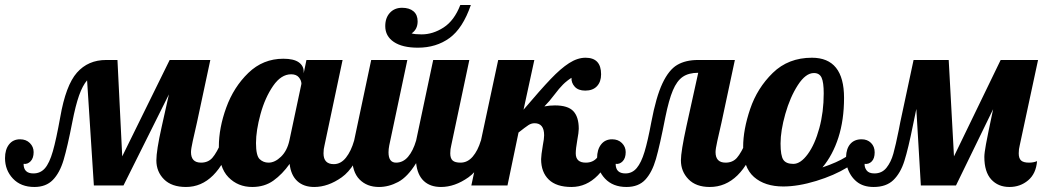

<svg xmlns="http://www.w3.org/2000/svg" viewBox="-58 -739 4156 765"><path d="M869 -179H827C812.3 -145.7 799.3 -122.7 788 -110C776.7 -97.3 761.7 -91 743 -91C716.3 -91 703 -105 703 -133C703 -141 705.3 -155.7 710 -177C714.7 -198.3 720.3 -223.3 727 -252L780 -500H618L429 -116L410 -500H365C317 -500 278.2 -483.2 248.5 -449.5C218.8 -415.8 196.7 -356.7 182 -272C171.3 -212.7 161.5 -167.3 152.5 -136C143.5 -104.7 133 -82.2 121 -68.5C109 -54.8 93.7 -48 75 -48C49 -48 36 -60.7 36 -86C46.7 -84.7 56 -88.2 64 -96.5C72 -104.8 76 -117 76 -133C76 -147 71 -159 61 -169C51 -179 38 -184 22 -184C3.3 -184 -11.3 -177.2 -22 -163.5C-32.7 -149.8 -38 -131.7 -38 -109C-38 -77 -27.5 -49.8 -6.5 -27.5C14.5 -5.2 43 6 79 6C109.7 6 134.2 -3.3 152.5 -22C170.8 -40.7 185.2 -67.3 195.5 -102C205.8 -136.7 217.3 -186.7 230 -252C238.7 -296.7 247.7 -332.2 257 -358.5C266.3 -384.8 277 -405 289 -419L316 0H434L615 -363L586 -233C572 -170.3 565 -126 565 -100C565 -70 575.2 -44.8 595.5 -24.5C615.8 -4.2 645 6 683 6C765 6 827 -55.7 869 -179Z M852 -33C877.3 -7 909 6 947 6C979.7 6 1007.8 -2.5 1031.5 -19.5C1055.2 -36.5 1076.7 -58.7 1096 -86C1099.3 -56 1109.5 -33.2 1126.5 -17.5C1143.5 -1.8 1166 6 1194 6C1230.7 6 1267.2 -6.8 1303.5 -32.5C1339.8 -58.2 1370.3 -107 1395 -179H1353C1345 -151 1334.2 -128.3 1320.5 -111C1306.8 -93.7 1290.7 -85 1272 -85C1244.7 -85 1231 -99.3 1231 -128C1231 -139.3 1232.3 -150 1235 -160L1307 -500H1163L1152 -447V-454C1152 -469.3 1145.3 -481.7 1132 -491C1118.7 -500.3 1098.3 -505 1071 -505C1017 -505 970.5 -486.2 931.5 -448.5C892.5 -410.8 863.2 -364.8 843.5 -310.5C823.8 -256.2 814 -204.3 814 -155C814 -99.7 826.7 -59 852 -33ZM1061.5 -114.5C1045.2 -98.8 1028.7 -91 1012 -91C998 -91 986.2 -95.7 976.5 -105C966.8 -114.3 962 -135.7 962 -169C962 -202.3 968 -240.8 980 -284.5C992 -328.2 1008.7 -365.5 1030 -396.5C1051.3 -427.5 1075.3 -443 1102 -443C1116 -443 1126.3 -438.8 1133 -430.5C1139.7 -422.2 1143 -413.7 1143 -405L1095 -179C1089 -151.7 1077.8 -130.2 1061.5 -114.5Z M1374.5 -24C1394.2 -4 1420 6 1452 6C1478 6 1503.5 -0.7 1528.5 -14C1553.5 -27.3 1577.3 -52.3 1600 -89C1603.3 -57.7 1613.5 -34 1630.5 -18C1647.5 -2 1670.3 6 1699 6C1735.7 6 1772.2 -6.8 1808.5 -32.5C1844.8 -58.2 1875.3 -107 1900 -179H1858C1850 -152.3 1839.2 -131 1825.5 -115C1811.8 -99 1795.7 -91 1777 -91C1762.3 -91 1751.8 -93.8 1745.5 -99.5C1739.2 -105.2 1736 -114.7 1736 -128C1736 -139.3 1737.3 -150 1740 -160L1812 -500H1668L1600 -179C1592 -151.7 1581.3 -130.2 1568 -114.5C1554.7 -98.8 1538.7 -91 1520 -91C1500 -91 1490 -104.7 1490 -132C1490 -140.7 1491 -150 1493 -160L1565 -500H1421L1353 -179C1347.7 -152.3 1345 -130.7 1345 -114C1345 -74 1354.8 -44 1374.5 -24ZM1511 -572C1533.7 -556.7 1565.7 -549 1607 -549C1655.7 -549 1697.7 -561.8 1733 -587.5C1768.3 -613.2 1796.7 -657 1818 -719H1776C1760 -677.7 1737.8 -647.8 1709.5 -629.5C1681.2 -611.2 1652 -602 1622 -602C1604 -602 1590.7 -603.3 1582 -606C1598 -616.7 1606 -632.7 1606 -654C1606 -671.3 1600.5 -684.7 1589.5 -694C1578.5 -703.3 1563.3 -708 1544 -708C1524 -708 1507.8 -701.3 1495.5 -688C1483.2 -674.7 1477 -657 1477 -635C1477 -608.3 1488.3 -587.3 1511 -572Z M2128.5 -23.5C2148.8 -3.8 2179 6 2219 6C2298.3 6 2359 -55.7 2401 -179H2359C2344.3 -145.7 2331.5 -122.7 2320.5 -110C2309.5 -97.3 2294.7 -91 2276 -91C2249.3 -91 2236 -103.3 2236 -128C2236 -140 2238 -157.3 2242 -180C2246 -201.3 2248 -216.7 2248 -226C2248 -257.3 2240.8 -280.7 2226.5 -296C2212.2 -311.3 2187.7 -319 2153 -319C2138.3 -319 2124.3 -317.7 2111 -315C2124.3 -328.3 2138 -344.3 2152 -363C2164 -379 2175 -392 2185 -402C2195 -412 2206.3 -421 2219 -429C2218.3 -415.7 2222.7 -403.8 2232 -393.5C2241.3 -383.2 2255.3 -378 2274 -378C2294 -378 2309.5 -383.8 2320.5 -395.5C2331.5 -407.2 2337 -423 2337 -443C2337 -487 2316.3 -509 2275 -509C2253.7 -509 2231.8 -501.8 2209.5 -487.5C2187.2 -473.2 2162.7 -452 2136 -424C2109.3 -396 2073.3 -355.3 2028 -302L2071 -500H1927L1820 0H1964L2008 -211C2026.7 -225.7 2039.8 -235.5 2047.5 -240.5C2055.2 -245.5 2063.3 -248 2072 -248C2097.3 -248 2110 -232 2110 -200C2110 -190.7 2108.3 -177.7 2105 -161C2100.3 -133 2098 -114.3 2098 -105C2098 -70.3 2108.2 -43.2 2128.5 -23.5Z M2352.5 -27.5C2373.5 -5.2 2402 6 2438 6C2470 6 2495 -3.7 2513 -23C2531 -42.3 2545.2 -69.8 2555.5 -105.5C2565.8 -141.2 2578.3 -196.7 2593 -272C2602.3 -318 2612.3 -353.7 2623 -379C2633.7 -404.3 2646.8 -422.3 2662.5 -433C2678.2 -443.7 2698.7 -449 2724 -449L2677 -236C2662.3 -168.7 2655 -123.3 2655 -100C2655 -70.7 2665 -45.7 2685 -25C2705 -4.3 2733.3 6 2770 6C2854 6 2917 -55.7 2959 -179H2917C2902.3 -145.7 2889.3 -122.7 2878 -110C2866.7 -97.3 2851.7 -91 2833 -91C2806.3 -91 2793 -105 2793 -133C2793 -141 2795.3 -155.7 2800 -177C2804.7 -198.3 2810.3 -223.3 2817 -252L2870 -500H2723C2690.3 -500 2662.8 -493.5 2640.5 -480.5C2618.2 -467.5 2598.5 -443 2581.5 -407C2564.5 -371 2549.7 -319.3 2537 -252C2527.7 -202 2518.7 -162.7 2510 -134C2501.3 -105.3 2491 -83.8 2479 -69.5C2467 -55.2 2452 -48 2434 -48C2408 -48 2395 -60.7 2395 -86C2405.7 -84.7 2415 -88.2 2423 -96.5C2431 -104.8 2435 -117 2435 -133C2435 -147 2430 -159 2420 -169C2410 -179 2397 -184 2381 -184C2362.3 -184 2347.7 -177.2 2337 -163.5C2326.3 -149.8 2321 -131.7 2321 -109C2321 -77 2331.5 -49.8 2352.5 -27.5Z M3355 -15.5C3372.3 -1.2 3395 6 3423 6C3456.3 6 3482.5 -3.2 3501.5 -21.5C3520.5 -39.8 3535.2 -65.3 3545.5 -98C3555.8 -130.7 3567.3 -178.7 3580 -242L3593 -305L3611 0H3751L3899 -304C3884.3 -234.7 3874.8 -188.2 3870.5 -164.5C3866.2 -140.8 3864 -124 3864 -114C3864 -74 3873.2 -44 3891.5 -24C3909.8 -4 3934 6 3964 6C3992.7 6 4017.5 -2.8 4038.5 -20.5C4059.5 -38.2 4071.3 -63.7 4074 -97C4064.7 -93 4054 -91 4042 -91C4027.3 -91 4016.8 -93.8 4010.5 -99.5C4004.2 -105.2 4001 -114.7 4001 -128C4001 -139.3 4002.3 -150 4005 -160L4078 -500H3929L3743 -116L3722 -500H3582L3529 -252L3523 -221C3515 -181 3507.8 -149.7 3501.5 -127C3495.2 -104.3 3486 -85.5 3474 -70.5C3462 -55.5 3446 -48 3426 -48C3411.3 -48 3401 -52 3395 -60C3389 -68 3386.3 -76.7 3387 -86C3398.3 -84.7 3407.8 -88 3415.5 -96C3423.2 -104 3427 -116 3427 -132C3427 -147.3 3422.2 -159.8 3412.5 -169.5C3402.8 -179.2 3390.3 -184 3375 -184C3355.7 -184 3340.7 -177.8 3330 -165.5C3319.3 -153.2 3313.7 -136 3313 -114C3289.7 -99.3 3258.3 -85.3 3219 -72C3246.3 -104.7 3267.5 -144.3 3282.5 -191C3297.5 -237.7 3305 -290.3 3305 -349C3305 -455.7 3262.3 -509 3177 -509C3114.3 -509 3062.3 -488.8 3021 -448.5C2979.7 -408.2 2949.7 -360.3 2931 -305C2912.3 -249.7 2903 -199.3 2903 -154C2903 -99.3 2917.3 -59.3 2946 -34C2974.7 -8.7 3013.7 4 3063 4C3102.3 4 3146 -3.3 3194 -18C3242 -32.7 3283.3 -50.7 3318 -72C3325.3 -48.7 3337.7 -29.8 3355 -15.5ZM3160.5 -125C3141.5 -99 3122.3 -86 3103 -86C3083.7 -86 3070.3 -91.5 3063 -102.5C3055.7 -113.5 3052 -135 3052 -167C3052 -201 3058.3 -240.3 3071 -285C3083.7 -329.7 3100.3 -368 3121 -400C3141.7 -432 3163 -448 3185 -448C3199.7 -448 3209.8 -441.8 3215.5 -429.5C3221.2 -417.2 3224 -396.3 3224 -367C3224 -317.7 3218.2 -271.5 3206.5 -228.5C3194.8 -185.5 3179.5 -151 3160.5 -125Z"/></svg>

Font: DonutKreme
Style: Regular
Weight: 400
Designer: Impallari Type
Foundry: Impallari Type
Version: Version 2.100